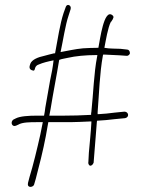

<svg xmlns="http://www.w3.org/2000/svg" viewBox="-20 -681 573 767"><path d="M33 -203C20 -193 28 -172 44 -179L53 -183C69 -193 101 -193 127 -193H151L141 -143C129 -89 112 -19 98 26L92 49C91 53 91 58 92 60C97 70 113 65 116 57L123 33C135 -12 153 -83 163 -137L173 -193H236C256 -193 276 -193 298 -194L345 -196V-191C343 -151 338 -108 335 -71L333 -33C332 -30 333 -26 335 -23C341 -13 352 -24 354 -31L357 -69C361 -109 363 -153 367 -195L368 -199H371C392 -200 414 -202 438 -205L480 -209C498 -213 494 -235 477 -235L437 -231C415 -228 394 -226 374 -225H370V-233C376 -308 378 -388 391 -459L392 -463H396C421 -462 442 -461 458 -460L486 -458C491 -457 499 -463 499 -469C499 -477 494 -483 488 -483L461 -486C446 -487 418 -486 397 -490C403 -521 411 -571 423 -594H424L431 -605V-606C435 -612 434 -617 428 -621C395 -645 380 -525 373 -490H370C348 -490 330 -489 312 -488C278 -485 252 -478 222 -473C232 -519 241 -581 254 -619L262 -644C267 -660 248 -668 243 -654L234 -629C220 -587 210 -522 200 -468H196C182 -465 169 -461 157 -458C133 -453 107 -443 101 -426C96 -413 97 -405 106 -401C127 -392 111 -415 134 -423C152 -431 174 -436 194 -440C191 -413 186 -386 180 -359L161 -251C160 -241 158 -229 156 -219H127C95 -219 60 -217 43 -208ZM177 -219C179 -228 180 -236 182 -245C192 -308 206 -377 216 -439L217 -442C227 -446 239 -447 251 -450C281 -457 323 -461 363 -461H369L368 -455C355 -389 353 -309 345 -234V-233C344 -231 344 -230 344 -227V-222H340C306 -220 269 -219 234 -219ZM182 -245Z"/></svg>

Font: Stray Cat
Style: LtCn
Weight: 300
Version: Version 1.0